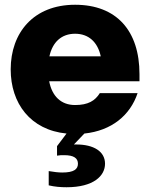

<svg xmlns="http://www.w3.org/2000/svg" viewBox="-20 -552 632 808"><path d="M260 236C374 236 422 188 422 137C422 85 374 56 301 56H291L335 10C450 -2 528 -67 559 -160H400C380 -128 351 -110 296 -110C237 -110 199 -147 187 -210H567V-240C567 -422 471 -532 296 -532C121 -532 25 -414 25 -260C25 -117 108 -5 260 10L220 63V103C230 101 240 101 250 101C291 101 308 114 308 137C308 160 291 174 242 174C228 174 207 172 185 168V228C210 234 235 236 260 236ZM188 -315C201 -375 239 -410 296 -410C353 -410 391 -375 404 -315Z"/></svg>

Font: Aspekta 800
Style: Regular
Weight: 800
Designer: Ivo Dolenc
Version: Version 2.000